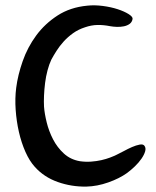

<svg xmlns="http://www.w3.org/2000/svg" viewBox="-20 -655 576 711"><path d="M295 -554Q270 -546 250.5 -532Q231 -518 216 -501.5Q201 -485 189.5 -467Q178 -449 170 -434Q162 -417 156 -394.5Q150 -372 147 -348Q144 -324 143 -301Q142 -278 143 -260Q145 -234 153 -201.5Q161 -169 176.5 -139Q192 -109 216.5 -86.5Q241 -64 276 -58Q297 -55 317.5 -56.5Q338 -58 355.5 -62Q373 -66 387.5 -71.5Q402 -77 412 -82Q423 -87 438.5 -95.5Q454 -104 469 -110.5Q484 -117 497 -119.5Q510 -122 515 -115Q521 -107 517.5 -94.5Q514 -82 504 -67.5Q494 -53 479.5 -39Q465 -25 450 -14Q422 6 381 20.5Q340 35 300 36Q245 37 194 19Q143 1 109 -37Q89 -59 74 -93Q59 -127 50 -166.5Q41 -206 38 -248.5Q35 -291 40 -330Q46 -377 64 -428.5Q82 -480 114 -523.5Q146 -567 193 -597.5Q240 -628 303 -634Q330 -637 360.5 -633Q391 -629 415.5 -621Q440 -613 456 -603Q472 -593 471 -585Q469 -573 460 -566.5Q451 -560 438.5 -557.5Q426 -555 412.5 -555.5Q399 -556 388 -558Q363 -563 340.5 -562.5Q318 -562 295 -554Z"/></svg>

Font: Yeon Sung
Style: Regular
Weight: 400
Version: Version 1.001